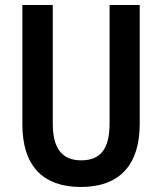

<svg xmlns="http://www.w3.org/2000/svg" viewBox="-20 -734 645 764"><path d="M536 -241V-714H416V-243C416 -141 380 -96 303 -96C229 -96 190 -141 190 -242V-714H69V-239C69 -75 150 10 302 10C457 10 536 -79 536 -241Z"/></svg>

Font: Noto Sans Lao UI Cond SemBd
Style: Regular
Weight: 600
Width: 3
Designer: Monotype Design Team
Foundry: Monotype Imaging Inc.
Version: Version 2.000